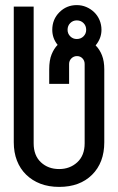

<svg xmlns="http://www.w3.org/2000/svg" viewBox="-20 -727 463 753"><path d="M281 -647C291.7 -647 300.5 -643.5 307.5 -636.5C314.5 -629.5 318 -620.7 318 -610C318 -600 314.5 -591.5 307.5 -584.5C300.5 -577.5 291.7 -574 281 -574C271 -574 262.5 -577.5 255.5 -584.5C248.5 -591.5 245 -600 245 -610C245 -620.7 248.5 -629.5 255.5 -636.5C262.5 -643.5 271 -647 281 -647ZM355 -549C362.3 -557.7 368 -567.2 372 -577.5C376 -587.8 378 -598.7 378 -610C378 -623.3 375.5 -636 370.5 -648C365.5 -660 358.5 -670.3 349.5 -679C340.5 -687.7 330.2 -694.5 318.5 -699.5C306.8 -704.5 294.3 -707 281 -707C254.3 -707 231.7 -697.7 213 -679C194.3 -660.3 185 -637.3 185 -610C185 -588 192 -568.3 206 -551C196.7 -541.7 188.8 -529.3 182.5 -514C176.2 -498.7 173 -479 173 -455V-398H251V-476C251 -484.7 254 -492 260 -498C266 -504 273.3 -507 282 -507C290.7 -507 297.8 -504 303.5 -498C309.2 -492 312 -484.7 312 -476V-165C312 -133 302.3 -108.2 283 -90.5C263.7 -72.8 240 -64 212 -64C183.3 -64 159.5 -72.8 140.5 -90.5C121.5 -108.2 112 -133 112 -165V-701H34V-169C34 -142.3 38.2 -118.3 46.5 -97C54.8 -75.7 66.8 -57.3 82.5 -42C98.2 -26.7 116.8 -14.8 138.5 -6.5C160.2 1.8 184.7 6 212 6C266 6 309 -9.8 341 -41.5C373 -73.2 389 -115.7 389 -169V-455C389 -476.3 386 -494.7 380 -510C374 -525.3 365.7 -538.3 355 -549Z"/></svg>

Font: Bebas Neue Regular two
Style: Regular2
Weight: 400
Designer: Ryoichi Tsunekawa & LGV (GE)
Foundry: Free Software Foundation, Inc.
Version: Version 1.003 August 13, 2016